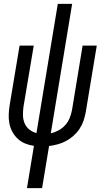

<svg xmlns="http://www.w3.org/2000/svg" viewBox="-20 -755 540 990"><path d="M119 215 155 -3Q132 -6 110 -15Q88 -24 71.5 -39.5Q55 -55 44 -75Q33 -95 28.5 -118Q24 -141 25 -165.5Q26 -190 30 -214L81 -520H154L101 -204Q98 -182 98.5 -160Q99 -138 107 -119Q115 -100 131.5 -87Q148 -74 168 -69L278 -735H352L242 -68Q262 -72 281.5 -82.5Q301 -93 316 -109.5Q331 -126 339 -146Q347 -166 351 -186L406 -520H479L422 -176Q418 -154 410.5 -132Q403 -110 390 -90.5Q377 -71 359 -55Q341 -39 320.5 -28Q300 -17 278 -11Q256 -5 233 -2L197 215Z"/></svg>

Font: Iosevka Term Curly Oblique
Style: Regular
Weight: 400
Italic angle: -9°
Designer: Belleve Invis
Foundry: Belleve Invis
Version: Version 32.3.0